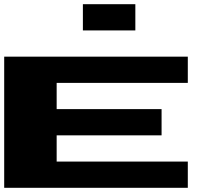

<svg xmlns="http://www.w3.org/2000/svg" viewBox="-20 -1020 1040 915"><path d="M375 -875V-1000H625V-875ZM0 -125V-750H875V-625H250V-500H750V-375H250V-250H875V-125Z"/></svg>

Font: Press Start 2P
Style: Regular
Weight: 400
Designer: CodeMan38
Foundry: CodeMan38
Version: Version 3.000